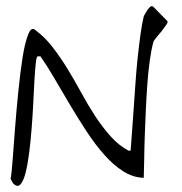

<svg xmlns="http://www.w3.org/2000/svg" viewBox="-20 -608 594 628"><path d="M23.4 -7.8Q21.5 -9.8 18.6 -15.6Q15.6 -21.5 14.6 -23.4Q17.6 -36.1 21 -80.6Q24.4 -125 28.8 -183.6Q33.2 -242.2 39.6 -305.7Q45.9 -369.1 53.7 -418.9Q61.5 -468.8 72.3 -495.6Q83 -522.5 96.7 -508.8Q126 -487.3 151.4 -454.6Q176.8 -421.9 200.2 -383.8Q223.6 -345.7 245.6 -305.2Q267.6 -264.6 291.5 -228Q315.4 -191.4 342.3 -161.6Q369.1 -131.8 400.4 -115.2H407.2Q409.2 -138.7 411.6 -173.3Q414.1 -208 417 -249Q419.9 -290 422.9 -333.5Q425.8 -377 430.2 -418.5Q434.6 -460 439.5 -495.1Q444.3 -530.3 450.2 -554.7Q451.2 -556.6 454.6 -563Q458 -569.3 462.4 -575.7Q466.8 -582 471.7 -585.9Q476.6 -589.8 481.4 -585.9L527.3 -539.1Q530.3 -536.1 523.9 -526.9Q517.6 -517.6 508.8 -506.3Q500 -495.1 491.2 -484.9Q482.4 -474.6 481.4 -469.7Q474.6 -444.3 469.7 -408.7Q464.8 -373 461.9 -332.5Q459 -292 457 -249Q455.1 -206.1 453.6 -165.5Q452.1 -125 451.7 -88.9Q451.2 -52.7 450.2 -26.4Q415 -27.3 382.8 -47.9Q350.6 -68.4 320.8 -102.1Q291 -135.7 263.2 -178.2Q235.4 -220.7 209.5 -264.2Q183.6 -307.6 159.2 -349.6Q134.8 -391.6 112.3 -423.8H103.5Q99.6 -423.8 97.2 -402.8Q94.7 -381.8 92.8 -348.6Q90.8 -315.4 88.9 -272.9Q86.9 -230.5 83.5 -188Q80.1 -145.5 75.2 -106.9Q70.3 -68.4 63.5 -42Q56.6 -15.6 46.9 -4.9Q37.1 5.9 23.4 -7.8Z"/></svg>

Font: Give You Glory
Style: Regular
Weight: 400
Designer: Kimberly Geswein
Foundry: Kimberly Geswein
Version: Version 1.002